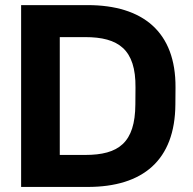

<svg xmlns="http://www.w3.org/2000/svg" viewBox="-20 -739 761 759"><path d="M326.2 0C544.9 0 671.9 -105.5 673.3 -326.2L673.8 -393.1C675.3 -612.8 544.9 -718.8 326.2 -718.8H63.5V0ZM216.3 -592.3H316.4C448.2 -592.3 517.1 -543.9 515.6 -393.1L515.1 -326.2C514.2 -174.8 449.2 -126.5 316.4 -126.5H216.3Z"/></svg>

Font: Winston
Style: Bold
Weight: 700
Designer: Vernon Adams, Kim Jin-seong, David Berlow, Cristiano Sobral
Foundry: The Winston Project Authors
Version: Version 3.004